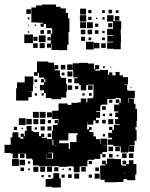

<svg xmlns="http://www.w3.org/2000/svg" viewBox="-20 -797 662 846"><path d="M249 -360H207V-365H182V-387H174V-399H156V-423H174V-434H161V-448H175V-455H152V-476H146V-463H130V-479H143V-526H193V-521H218V-494H219V-510H237V-492H221V-487H244V-461H248V-454H271V-428H251H275V-394H272V-367H249ZM60 -99H36V-120H27V-123H0V-159H27V-162V-192H35V-214H61V-192H69V-186H83V-194H71V-208H85V-196H89V-220H127V-215H152V-197H161V-208H175V-194H164V-190H187V-184H209V-220H213V-246H234V-254H221V-268H235V-255H237V-273H210V-309H237V-312H238V-341H278V-335H295V-344H323V-346H336V-363H360V-346H365V-364H389V-370H392V-395V-424H367V-422H360V-399H336V-422H329V-430H307V-452H322V-456H303V-484H301V-518H329V-520H367V-517H394V-493H399V-510H417V-492H400V-486H420V-489H456V-467H461V-478H475V-465H489V-480H507V-465H522V-457H544V-425H526V-423H540V-399H526H546V-397H574V-365H546V-363H544V-344H546V-363H570V-340H577V-317H584V-265H582V-237H577V-225H582V-177H573V-156H548V-154H571V-128H545V-151H544V-125H512V-151H508V-131H488V-151H508V-153H480V-159H456V-183H474V-190H457V-212H474V-224H461V-238H475V-225H482V-247H508V-250H487V-272H501V-281H488V-301H501V-306H483V-336H505V-343H490V-359H506V-344H512V-363H510V-365H488V-361H453V-336H427V-332H422V-307H403V-304H421V-278H403V-268H415V-254H401V-266H391V-248H365V-263H364V-245V-227H372V-237H384V-225H374V-215H392V-196H403V-184H421V-164H423V-186H453V-156H431V-155H452V-127H431V-118H445V-104H431V-118H422V-97H396V-93H369V-90H365V-64H336V-63H331V-38H305V-63H300V-64H277V-62H239V-65H215V-64H185H151V-93V-68H125V-94H150H121V-116V-98H95V-120H88V-101H68V-120H60ZM300 -489H276V-513H300ZM268 -491H248V-511H268ZM442 -497H434V-505H442ZM470 -499H466V-503H470ZM299 -460H277V-482H299ZM264 -465H252V-477H264ZM105 -354H51V-408H55V-434H89V-460H127V-422H125V-394H105V-393H120V-369H105ZM296 -433H280V-449H296ZM180 -435V-448H175V-435ZM144 -435H132V-447H144ZM298 -401H278V-421H298ZM388 -401H368V-421H388ZM325 -404H311V-418H325ZM560 -409H556V-413H560ZM140 -409H136V-413H140ZM384 -375H372V-387H384ZM173 -376H163V-386H173ZM143 -376H133V-386H143ZM353 -376H343V-386H353ZM475 -344H461V-358H475ZM446 -313H430V-329H446ZM151 -278H125V-304H151ZM181 -278H155V-304H181ZM209 -280H187V-302H209ZM474 -285H462V-297H474ZM443 -286H433V-296H443ZM93 -246H63V-276H93ZM120 -249H96V-273H120ZM479 -250H457V-272H479ZM149 -250H127V-272H149ZM179 -250H157V-272H179ZM446 -253H430V-269H446ZM205 -254H191V-268H205ZM509 -251V-264V-251ZM119 -220H97V-242H119ZM207 -222H189V-240H207ZM177 -222H159V-240H177ZM55 -224H41V-238H55ZM143 -226H133V-236H143ZM81 -228H75V-234H81ZM281 -178H241V-166H283V-141H288V-171H317V-202H322V-210H297H282V-207H281ZM206 -193H190V-209H206ZM443 -196H433V-206H443ZM215 -158V-182H211V-158ZM215 -157H233V-158H215ZM478 -131H458V-151H478ZM215 -125H230H215ZM209 -100H187V-118H186V-98H214V-124H191V-122H209ZM69 -121H87V-122H69ZM568 -101H548V-121H568ZM538 -101H518V-121H538ZM476 -103H460V-119H476ZM502 -107H494V-115H502ZM495 6H441V-5H422V-34H421V-68H444V-73H430V-89H446V-75H451V-98H485V-96H513V-71H518V-67H535V-73H520V-89H536V-74H548V-91H568V-74H581V-28H576V-3H540V-8H524V5H495ZM215 -97H230H215ZM63 -66H33V-96H63ZM90 -69H66V-93H90ZM385 -74H371V-88H385ZM113 -76H103V-86H113ZM179 -40H157V-62H179ZM149 -40H127V-62H149ZM209 -40H187V-62H209ZM358 -41H338V-61H358ZM237 -42H219V-60H237ZM86 -43H70V-59H86ZM416 -43H400V-59H416ZM293 -46H283V-56H293ZM112 -47H104V-55H112ZM261 -48H255V-54H261ZM524 -34H535V-35H524ZM248 29H208V26H181V-8H208V-11H215V-34H241V-11H248ZM329 -10H307V-32H329ZM419 -10H397V-32H419ZM296 -13H280V-29H296ZM385 -14H371V-28H385ZM265 -14H251V-28H265ZM203 -16H193V-26H203ZM173 -16H163V-26H173ZM205 -587H187V-605H204V-648H210V-669H209V-688V-673H183V-691H173V-679H159V-693H171V-697H147V-698H118V-728V-764H139V-773H165V-777H227V-767H247V-760H270V-740H280V-716H286V-656H281V-652H282V-600H276V-576H236V-577H207V-604H205ZM359 -733H333V-759H359ZM116 -736H96V-756H116ZM474 -738H458V-754H474ZM383 -739H369V-753H383ZM502 -740H490V-752H502ZM442 -740H430V-752H442ZM512 -580H480V-582H452V-610H479V-613H453V-639H479V-642H452V-670H478V-702H452V-730H480V-704H514V-668H512V-643H513V-609H512ZM360 -702H332V-730H360ZM506 -706H486V-726H506ZM383 -709H369V-723H383ZM441 -711H431V-721H441ZM110 -712H102V-720H110ZM409 -713H403V-719H409ZM389 -673H363V-699H389ZM359 -673H333V-699H359ZM475 -677H457V-695H475ZM413 -679H399V-693H413ZM139 -683H133V-689H139ZM108 -684H104V-688H108ZM480 -643V-668V-643ZM356 -646H336V-666H356ZM386 -646H366V-666H386ZM174 -648H158V-664H174ZM414 -648H398V-664H414ZM204 -648H188V-664H204ZM441 -651H431V-661H441ZM109 -653H103V-659H109ZM125 -607H87V-645H125ZM181 -611H151V-641H181ZM145 -617H127V-635H145ZM355 -617H337V-635H355ZM203 -619H189V-633H203ZM442 -620H430V-632H442ZM382 -620H370V-632H382ZM393 -579H359V-613H393ZM418 -584H394V-608H418ZM177 -585H155V-607H177ZM446 -586H426V-606H446ZM146 -586H126V-606H146Z"/></svg>

Font: Rubik Storm
Style: Regular
Weight: 400
Designer: Hubert and Fischer, NaN
Foundry: Hubert and Fischer, NaN
Version: Version 2.201